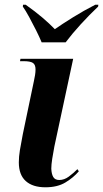

<svg xmlns="http://www.w3.org/2000/svg" viewBox="-20 -786 438 816"><path d="M173 10Q119 10 89.5 -16.5Q60 -43 60 -96Q60 -120 64.5 -147.5Q69 -175 77 -216L124 -441Q127 -454 129 -467Q131 -480 131 -491Q131 -511 120 -518.5Q109 -526 80 -526H65L67 -536H291L211 -163Q206 -137 202 -111.5Q198 -86 198 -69Q199 -46 206.5 -33.5Q214 -21 232 -21Q253 -21 272.5 -35.5Q292 -50 309 -67L315 -58Q292 -31 258 -10.5Q224 10 173 10ZM157 -606Q148 -628 133.5 -657Q119 -686 104 -713.5Q89 -741 77 -758L78 -766H89Q130 -737 160.5 -711Q191 -685 213 -662Q243 -683 289.5 -712Q336 -741 385 -766H398L397 -758Q359 -722 322.5 -682Q286 -642 259 -606Z"/></svg>

Font: Noto Serif Display SemiCondensed
Style: Bold Italic
Weight: 700
Width: 4
Italic angle: -12°
Designer: Monotype Design Team
Foundry: Monotype Imaging Inc.
Version: Version 2.009